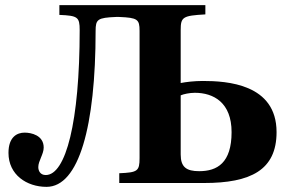

<svg xmlns="http://www.w3.org/2000/svg" viewBox="-20 -712 1134 747"><path d="M13 -117C13 -32 84 15 161 15C287 15 352 -220 352 -592C352 -637 360 -643 431 -646H444C515 -643 523 -637 523 -592V-97C523 -46 515 -41 444 -38V0H774C955 0 1056 -50 1056 -198C1056 -386 862 -397 769 -397C736 -397 703 -393 683 -389V-595C683 -646 691 -651 779 -656V-692H211V-654C282 -651 290 -646 290 -595C290 -237 236 -31 158 -31C137 -31 129 -47 129 -62C129 -86 150 -112 150 -138C150 -186 101 -196 76 -196C47 -196 13 -180 13 -117ZM683 -111V-341C694 -346 718 -351 738 -351C811 -351 881 -313 881 -198C881 -78 825 -46 755 -46C705 -46 683 -62 683 -111Z"/></svg>

Font: Heuristica
Style: Bold
Weight: 700
Version: Version 1.0.1